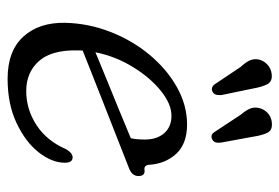

<svg xmlns="http://www.w3.org/2000/svg" viewBox="-135 -591 735 505"><g transform="rotate(90 232.5 -338.5)"><path d="M408 -141.5Q408 -108 381 -73.2Q354 -38.5 304.2 -14.8Q254.5 9 187 9Q114 9 76.2 -32.5Q38.5 -74 40 -143Q41.5 -204 63.8 -261.2Q86 -318.5 123.8 -364Q161.5 -409.5 209 -436.2Q256.5 -463 307.5 -463Q358.5 -463 384.8 -434.2Q411 -405.5 413.5 -362.5Q415 -349.5 426.5 -351Q443 -353.5 443 -335Q443 -317 419 -309Q386.5 -296 344 -279.5Q301.5 -263 257.2 -245.5Q213 -228 174.8 -213Q136.5 -198 113 -188.5Q112.5 -182.5 112.5 -176Q111 -106.5 140.8 -73.2Q170.5 -40 219.5 -40Q267.5 -40 309 -67Q350.5 -94 372.5 -145Q382.5 -162 394 -162Q408 -162 408 -141.5ZM284.5 -422Q253.5 -422 218.8 -394Q184 -366 156 -320.2Q128 -274.5 117.5 -222Q145 -233.5 184.8 -249.8Q224.5 -266 266.8 -283.2Q309 -300.5 343.5 -315Q347 -330 347 -352Q347 -384 330.2 -403Q313.5 -422 284.5 -422ZM339.5 -637 355 -552.5Q356 -545.5 354.8 -539.5Q353.5 -533.5 348 -530Q336 -523 328 -534L281.5 -604.5Q272 -615.5 266.8 -626.2Q261.5 -637 263.5 -649.5Q266 -664.5 277 -674.8Q288 -685 303 -686Q322.5 -688 329.2 -674.2Q336 -660.5 339.5 -637ZM212.5 -638 230 -553.5Q230.5 -547 229.5 -541Q228.5 -535 223 -531Q212 -524 202.5 -534.5L156 -604Q146 -614.5 140.2 -625.2Q134.5 -636 136 -648.5Q138 -663 149 -673.5Q160 -684 174.5 -685.5Q194 -688 201.2 -674.5Q208.5 -661 212.5 -638Z"/></g></svg>

Font: Fraunces 9pt SuperSoft Light
Style: Italic
Weight: 300
Italic angle: -16°
Version: Version 1.000;[b76b70a41]